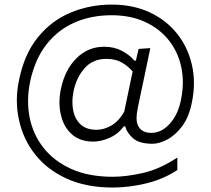

<svg xmlns="http://www.w3.org/2000/svg" viewBox="-20 -690 920 838"><path d="M472 128.5Q355.5 128.5 270.2 89.2Q185 50 132.5 -17Q80 -84 62.5 -168.5Q53.5 -209.5 53.5 -251.5Q53.5 -296.5 63.5 -342.5Q86.5 -455 145.8 -527.8Q205 -600.5 288.8 -635.2Q372.5 -670 468 -670Q559.5 -670 631.8 -636.8Q704 -603.5 751.5 -544.8Q799 -486 817 -409.5Q826.5 -370 826.5 -327.5Q826.5 -288 818 -245.5Q805.5 -180 775.5 -139.8Q745.5 -99.5 709.8 -81Q674 -62.5 645.5 -62.5Q588 -62.5 560.8 -86.5Q533.5 -110.5 526.5 -138.5H520.5Q494.5 -104 457.2 -88Q420 -72 387.5 -72Q328.5 -72 292.8 -104.5Q257 -137 245.5 -190Q239.5 -215.5 239.5 -243Q239.5 -272 246 -302.5Q263.5 -386 314 -436Q364.5 -486 434.5 -486Q478 -486 511.8 -468.2Q545.5 -450.5 566.5 -425.5H573L585 -476.5L636 -480Q624 -422.5 611 -360Q598 -297.5 584.5 -234.5L580.5 -214Q576 -192 576 -175.5Q576 -149 586.5 -134.5Q603 -110 640 -110Q685 -110 721.2 -150.2Q757.5 -190.5 770 -255Q778 -294.5 778 -331Q778 -365.5 771 -398Q756.5 -465 715.8 -515.5Q675 -566 612 -594.8Q549 -623.5 467 -623.5Q379 -623.5 306.2 -592Q233.5 -560.5 183 -496.2Q132.5 -432 111.5 -334Q102.5 -290.5 102.5 -249Q102.5 -213.5 109 -179Q123.5 -104.5 169.2 -45.8Q215 13 290.8 47.2Q366.5 81.5 472 81.5Q531.5 81.5 604.8 64.8Q678 48 754 -2.5V52Q694 92 619 110.2Q544 128.5 472 128.5ZM401 -123.5Q434 -123.5 466.2 -142.2Q498.5 -161 522 -202L559 -378Q538 -402.5 510.5 -417.8Q483 -433 444.5 -433Q385.5 -433 350 -393.2Q314.5 -353.5 301.5 -294.5Q296 -268 296 -244.5Q296 -225.5 299.5 -208.5Q307 -169.5 332.2 -146.5Q357.5 -123.5 401 -123.5Z"/></svg>

Font: Heraclito Light
Style: Regular
Weight: 300
Designer: Kostas Bartsokas (font) & Cristiano Sobral (main changes)
Foundry: Kostas Bartsokas (font) & Cristiano Sobral (main changes)
Version: Version 1.00;July 8, 2020;FontCreator 13.0.0.2655 64-bit